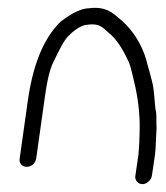

<svg xmlns="http://www.w3.org/2000/svg" viewBox="-20 -471 422 488"><path d="M72 -68 92 -210C97 -246 103 -290 117 -316C126 -334 137 -359 149 -374C158 -385 183 -408 202 -408C207 -409 211 -409 216 -409C237 -409 246 -396 257 -387C277 -371 293 -344 304 -320C311 -308 314 -292 318 -276C327 -240 334 -202 335 -159V-141C335 -129 334 -119 334 -108C333 -98 333 -88 332 -79L324 -24C322 -13 331 -3 342 -3C353 -3 364 -13 366 -24L374 -78C376 -95 376 -110 377 -128L378 -146C377 -159 378 -170 377 -184C373 -202 373 -227 370 -246C367 -268 357 -297 352 -318C341 -357 318 -394 289 -419C271 -434 256 -451 222 -451C217 -451 212 -451 207 -450C181 -450 151 -429 134 -416C87 -370 62 -298 50 -210L30 -68C28 -56 36 -47 48 -47C60 -47 70 -56 72 -68Z"/></svg>

Font: PolanStronk
Style: Ita
Weight: 500
Version: Version 1.0